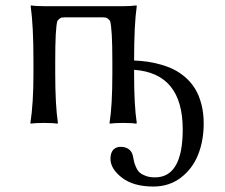

<svg xmlns="http://www.w3.org/2000/svg" viewBox="-20 -452 827 706"><path d="M473.1 -229.5Q498 -228.5 521 -225.3Q543.9 -222.2 570.3 -214.8Q596.7 -207.5 618.9 -196.5Q641.1 -185.5 661.9 -167.5Q682.6 -149.4 697 -126.2Q711.4 -103 720.2 -70.3Q729 -37.6 729 2Q729 65.4 708.3 117.2Q687.5 168.9 644.8 201.4Q602.1 233.9 543.9 233.9Q470.7 233.9 428.5 201.4Q386.2 168.9 386.2 131.8Q386.2 110.4 396.2 99.1Q406.2 87.9 423.8 87.9Q442.4 87.9 454.3 97.2Q466.3 106.4 469.2 124Q471.7 137.2 473.6 145Q475.6 152.8 481.2 164.8Q486.8 176.8 494.6 183.3Q502.4 189.9 516.6 195.1Q530.8 200.2 549.8 200.2Q651.9 200.2 651.9 23.9Q651.9 -182.6 473.1 -195.3V-179.2Q473.1 -63.5 482.9 0L481 2.9Q467.3 0 433.1 0Q417.5 0 405 0.7Q392.6 1.5 388.2 2L383.8 2.9L382.8 0Q393.1 -63.5 393.1 -179.2V-229Q393.1 -345.7 384.8 -375Q378.9 -382.3 374 -385.3Q369.1 -388.2 358.9 -388.2H216.8Q206.5 -388.2 201.7 -385.3Q196.8 -382.3 190.9 -375Q183.1 -347.7 183.1 -229V-180.2Q183.1 -67.4 192.9 0L190.9 2.9Q176.3 0 142.1 0Q126.5 0 114 0.7Q101.6 1.5 97.2 2L92.8 2.9L91.8 0Q103 -72.8 103 -180.2V-229Q103 -357.9 92.8 -429.2L94.2 -432.1Q111.8 -429.2 146 -429.2H430.2Q445.3 -429.2 458.3 -429.9Q471.2 -430.7 476.6 -431.6L481.9 -432.1L482.9 -429.2Q473.1 -362.3 473.1 -229.5Z"/></svg>

Font: Linux Biolinum G
Style: Regular
Weight: 400
Designer: Philipp H. Poll
Foundry: Philipp H. Poll
Version: Version 1.1.0 ; ttfautohint (v1.6)